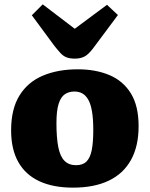

<svg xmlns="http://www.w3.org/2000/svg" viewBox="-20 -847 687 881"><path d="M315 14Q224 14 160.5 -15.5Q97 -45 64 -103.5Q31 -162 31 -249Q31 -347 69.5 -409Q108 -471 177 -500Q246 -529 337 -529Q419 -529 482 -502.5Q545 -476 580.5 -418.5Q616 -361 616 -268Q616 -176 581 -113Q546 -50 479 -18Q412 14 315 14ZM329 -89Q360 -89 377 -106Q394 -123 401 -158.5Q408 -194 408 -250Q408 -302 402 -336.5Q396 -371 384.5 -390.5Q373 -410 357.5 -418.5Q342 -427 321 -427Q296 -427 277.5 -414.5Q259 -402 249 -370.5Q239 -339 239 -282Q239 -215 247.5 -172Q256 -129 276 -109Q296 -89 329 -89ZM324 -578Q300 -578 285 -584Q270 -590 258 -603Q246 -616 230 -636L126 -777L176 -827L323 -715L471 -825L521 -778L407 -625Q385 -596 366.5 -587Q348 -578 324 -578Z"/></svg>

Font: Literata ExtraBold
Style: Regular
Weight: 800
Designer: Latin by Veronika Burian and Jose Scaglione. Greek by Irene Vlachou. Cyrillic by Vera Evstafieva.
Foundry: TypeTogether
Version: Version 3.103;gftools[0.9.29]